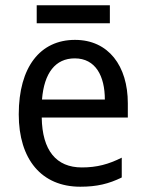

<svg xmlns="http://www.w3.org/2000/svg" viewBox="-20 -697 550 727"><path d="M396 -677H119V-609H396ZM264 -546C132 -546 51 -443 51 -264C51 -94 137 10 284 10C347 10 392 -1 441 -25V-100C391 -75 347 -63 290 -63C193 -63 140 -127 138 -252H464V-306C464 -447 391 -546 264 -546ZM263 -476C342 -476 377 -409 377 -320H139C147 -421 190 -476 263 -476Z"/></svg>

Font: Noto Sans Lao SemiCondensed
Style: Regular
Weight: 400
Width: 4
Designer: Monotype Design Team
Foundry: Monotype Imaging Inc.
Version: Version 2.004